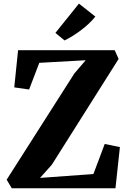

<svg xmlns="http://www.w3.org/2000/svg" viewBox="-20 -1016 690 1036"><path d="M43.5 0 16 -46.5 381.5 -620 442.5 -691 192 -677 137 -533 57 -544.5 77.5 -745H599L620 -698L259.5 -127L196 -56L484 -77L545 -239L627 -222.5L603 0ZM328 -798 279 -838.5 406 -996.5 494.5 -926.5Q479 -907 459.2 -888.5Q439.5 -870 417 -853Q394.5 -836 372 -822Q349.5 -808 328.5 -798Z"/></svg>

Font: Merriweather 48pt ExtraBold
Style: Regular
Weight: 800
Version: Version 2.100